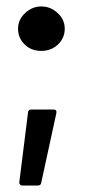

<svg xmlns="http://www.w3.org/2000/svg" viewBox="-20 -493 282 596"><path d="M36 -404Q36 -432 58 -452.5Q80 -473 108 -473Q137 -473 159 -452.5Q181 -432 181 -404Q181 -375 160 -355Q139 -335 108 -335Q77 -335 56.5 -355Q36 -375 36 -404ZM77 -153H146Q157 -153 155 -142L108 74Q107 83 97 83H50Q45 83 42 79.5Q39 76 40 72L67 -144Q68 -153 77 -153Z"/></svg>

Font: BarlowMedium
Style: Regular
Weight: 500
Designer: Jeremy Tribby
Foundry: Tribby Type
Version: Version 1.422